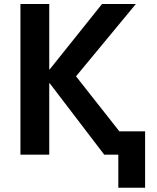

<svg xmlns="http://www.w3.org/2000/svg" viewBox="-20 -750 763 931"><path d="M218.8 -730.5V-413.1H220.7L474.6 -730.5H638.7L348.6 -379.9L558.6 -113.3H683.6V160.2H553.7V0H546.9H485.4L220.7 -346.7H218.8V0H79.1V-730.5Z"/></svg>

Font: Mgen+ 1c bold
Style: Bold
Weight: 700
Designer: [Source Han Sans]
Ryoko NISHIZUKA  (kana & ideographs); Paul D. Hunt (Latin, Greek & Cyrillic); Wenlong ZHANG  (bopomofo
Version: Version 1.059.20150602